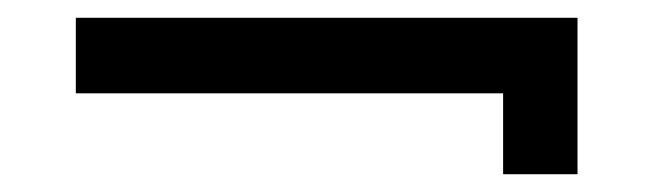

<svg xmlns="http://www.w3.org/2000/svg" viewBox="-20 -393 735 216"><path d="M546 -288V-197H629.7V-288V-373H546H65.3V-288Z"/></svg>

Font: Hussar
Style: BdWide
Weight: 700
Foundry: Cannot Into Space Fonts
Version: Version 2.00